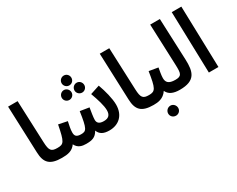

<svg xmlns="http://www.w3.org/2000/svg" viewBox="-115 -1234 2415 1959"><g transform="rotate(-30 1092.5 -254.5)"><path d="M280 5C323 5 345 -19 345 -52C345 -84 328 -106 290 -106C218 -106 200 -127 196 -227L176 -723H64L85 -172C89 -49 137 5 280 5Z M714 -598C746 -598 771 -624 771 -656C771 -688 746 -714 714 -714C682 -714 656 -688 656 -656C656 -624 682 -598 714 -598ZM641 -469C672 -469 698 -495 698 -526C698 -558 672 -585 641 -585C608 -585 583 -558 583 -526C583 -495 608 -469 641 -469ZM791 -469C823 -469 848 -495 848 -526C848 -559 823 -585 791 -585C759 -585 733 -559 733 -526C733 -495 759 -469 791 -469ZM279 5C348 5 403 -3 443 -60C470 -4 520 5 566 5C633 5 677 -5 711 -67C731 -15 773 5 840 5C948 5 1029 -63 1029 -190C1029 -262 1001 -367 972 -446L862 -410C893 -325 919 -243 919 -187C919 -130 891 -106 837 -106C779 -106 762 -132 762 -164C762 -195 773 -260 780 -301L674 -318C646 -122 630 -106 569 -106C512 -106 499 -129 499 -167C499 -205 509 -245 518 -290L415 -311C378 -122 365 -106 289 -106Z M1360 5C1403 5 1425 -19 1425 -52C1425 -84 1408 -106 1370 -106C1298 -106 1280 -127 1276 -227L1256 -723H1144L1165 -172C1169 -49 1217 5 1360 5Z M1359 5C1410 5 1475 0 1520 -68C1543 -18 1591 5 1670 5C1714 5 1735 -19 1735 -52C1735 -83 1718 -106 1680 -106C1599 -106 1577 -137 1577 -185C1577 -219 1587 -268 1593 -302L1487 -320C1458 -132 1444 -106 1369 -106ZM1503 214C1535 214 1561 189 1561 156C1561 124 1535 96 1503 96C1469 96 1443 124 1443 156C1443 189 1469 214 1503 214Z M1669 5C1852 5 1878 -86 1872 -235L1852 -723H1738L1757 -239C1761 -132 1755 -106 1678 -106Z M2012 0H2125L2105 -723H1992Z"/></g></svg>

Font: Noto Sans Arabic UI Cn SmBd
Style: Regular
Weight: 600
Width: 3
Designer: Monotype Design Team, Nadine Chahine and Nizar Qandah
Foundry: Monotype Imaging Inc.
Version: Version 2.010